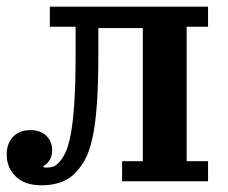

<svg xmlns="http://www.w3.org/2000/svg" viewBox="-26 -542 683 574"><path d="M98 12Q48 12 21 -14.5Q-6 -41 -6 -80Q-6 -113 13 -133Q32 -153 65 -153Q95 -153 112.5 -136Q130 -119 130 -93Q130 -76 122.5 -63.5Q115 -51 104 -46V-42Q108 -41 115 -41Q123 -41 131.5 -43.5Q140 -46 148 -54Q159 -65 168.5 -83.5Q178 -102 185 -138Q192 -174 196 -231.5Q200 -289 200 -377V-462H123V-522H596V-462H532V-60H596V0H339V-60H401V-458H268V-380Q268 -289 263.5 -228.5Q259 -168 250 -128Q241 -88 228 -64.5Q215 -41 198 -24Q163 12 98 12Z"/></svg>

Font: IBM Plex Serif SemiBold
Style: Regular
Weight: 600
Designer: Mike Abbink, Paul van der Laan, Pieter van Rosmalen
Foundry: Bold Monday
Version: Version 2.5